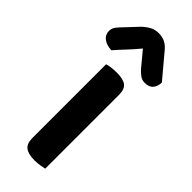

<svg xmlns="http://www.w3.org/2000/svg" viewBox="-257 -740 774 774"><g transform="rotate(45 130.0 -352.5)"><path d="M192 -1Q184 1 169 3.5Q154 6 137 6Q102 6 85 -7Q68 -20 68 -51V-472Q76 -475 91 -477Q106 -479 124 -479Q159 -479 175.5 -466.5Q192 -454 192 -422ZM181 -558 128 -622Q104 -593 84 -572Q64 -551 43 -527Q15 -528 -2 -541Q-19 -554 -19 -575Q-19 -590 -10.5 -601.5Q-2 -613 13 -628L61 -679Q77 -694 93 -702.5Q109 -711 130 -711Q150 -711 166.5 -703Q183 -695 201 -672L279 -579Q279 -558 267.5 -543.5Q256 -529 231 -529Q216 -529 204.5 -537Q193 -545 181 -558Z"/></g></svg>

Font: Baloo Bhaijaan 2 SemiBold
Style: Regular
Weight: 600
Designer: Sanskriti Dholi, Noopur Datye and Ek Type
Foundry: Ek Type
Version: Version 1.700